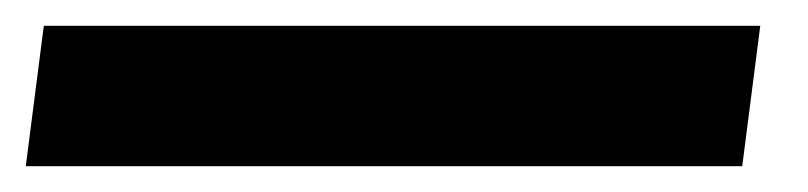

<svg xmlns="http://www.w3.org/2000/svg" viewBox="-27 24 627 149"><path d="M-7 153H549L563 44H7Z"/></svg>

Font: Falling Sky
Style: ExBdObl
Weight: 400
Designer: Paul D. Hunt
Foundry: Adobe Systems Incorporated
Version: Version 1.02